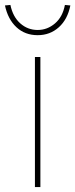

<svg xmlns="http://www.w3.org/2000/svg" viewBox="-71 -755 304 775"><path d="M70 0V-525H92V0ZM-51 -733 -29 -735Q-19 -687 11 -660.5Q41 -634 81 -634Q120 -634 151 -660.5Q182 -687 191 -735L213 -733Q202 -677 166.5 -645Q131 -613 81 -613Q30 -613 -4.5 -645Q-39 -677 -51 -733Z"/></svg>

Font: Mach Thin
Style: Regular
Weight: 250
Version: Version 1.002